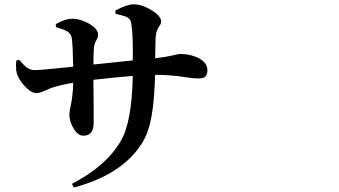

<svg xmlns="http://www.w3.org/2000/svg" viewBox="-20 -794 1540 872"><path d="M315.4 57.6 306.6 41Q461.9 -39.1 528.3 -153.3Q579.1 -239.3 583 -449.2Q499 -442.4 404.3 -431.6Q404.3 -385.7 405.3 -306.6Q405.3 -254.9 405.3 -235.4Q405.3 -177.7 358.4 -177.7Q333 -177.7 313.5 -211.9Q294.9 -242.2 294.9 -275.4Q294.9 -284.2 299.8 -306.6Q311.5 -361.3 312.5 -418Q252.9 -408.2 215.8 -395.5Q207 -392.6 190.4 -384.8Q160.2 -371.1 146.5 -371.1Q121.1 -371.1 92.8 -402.3Q71.3 -425.8 60.5 -449.2Q49.8 -471.7 53.7 -518.6L66.4 -522.5Q88.9 -497.1 101.6 -487.3Q118.2 -475.6 136.7 -475.6Q162.1 -475.6 266.6 -486.3Q297.9 -490.2 312.5 -491.2Q310.5 -595.7 305.7 -623Q301.8 -640.6 285.2 -651.4Q270.5 -660.2 234.4 -670.9L233.4 -684.6Q275.4 -709 310.5 -709Q342.8 -709 382.8 -687.5Q425.8 -663.1 425.8 -635.7Q425.8 -625 418 -612.3Q408.2 -594.7 406.2 -576.2Q404.3 -543 404.3 -501Q443.4 -504.9 534.2 -514.6Q567.4 -517.6 583 -519.5Q585 -635.7 576.2 -687.5Q574.2 -706.1 557.6 -715.8Q543.9 -722.7 504.9 -731.4L503.9 -746.1Q556.6 -774.4 585.9 -774.4Q625 -774.4 668.5 -747.6Q711.9 -720.7 711.9 -696.3Q711.9 -686.5 703.1 -674.8Q688.5 -654.3 686.5 -621.1Q686.5 -620.1 686.5 -618.2Q684.6 -556.6 684.6 -529.3Q735.4 -535.2 775.4 -544.9Q791 -548.8 798.8 -548.8Q845.7 -548.8 881.8 -530.3Q921.9 -508.8 921.9 -475.6Q921.9 -453.1 910.2 -444.3Q900.4 -437.5 877.9 -437.5Q865.2 -437.5 830.1 -442.4Q754.9 -454.1 693.4 -454.1H684.6Q680.7 -333 668.9 -270.5Q654.3 -183.6 617.2 -131.8Q525.4 2 315.4 57.6Z"/></svg>

Font: Bpmf GenYo Min B
Style: B
Weight: 700
Foundry: But Ko
Version: Version 1.320